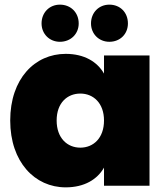

<svg xmlns="http://www.w3.org/2000/svg" viewBox="-20 -800 720 827"><path d="M24 -281C24 -102 130 7 263 7C343 7 399 -27 428 -78V0H624V-561H428V-483C399 -534 343 -568 263 -568C130 -568 24 -461 24 -281ZM428 -281C428 -205 382 -164 326 -164C270 -164 224 -205 224 -281C224 -357 270 -397 326 -397C382 -397 428 -356 428 -281ZM238 -620C285 -620 319 -654 319 -699C319 -746 285 -780 238 -780C193 -780 159 -746 159 -699C159 -654 193 -620 238 -620ZM451 -620C498 -620 531 -654 531 -699C531 -746 498 -780 451 -780C406 -780 372 -746 372 -699C372 -654 406 -620 451 -620Z"/></svg>

Font: SVN-Poppins ExtraBold
Style: Regular
Weight: 800
Designer: Ninad Kale (Devanagari), Jonny Pinhorn (Latin)
Foundry: Indian Type Foundry
Version: Version 3.002 2017; ttfautohint (v1.8.3)